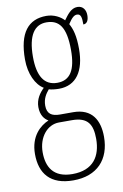

<svg xmlns="http://www.w3.org/2000/svg" viewBox="-90 -611 578 903"><g transform="rotate(-10 199.5 -159.0)"><path d="M186 241C300 241 363 172 363 64C363 -15 330 -75 240 -75H177C138 -75 116 -89 116 -128C116 -162 131 -183 146 -201C157 -197 180 -195 194 -195C277 -195 319 -259 319 -363C319 -426 309 -459 294 -486C312 -514 324 -524 337 -524C356 -524 359 -507 359 -473C377 -473 385 -489 385 -513C385 -538 372 -559 345 -559C314 -559 295 -530 278 -507C261 -526 230 -543 194 -543C108 -543 60 -486 60 -358C60 -289 87 -234 124 -212C103 -192 83 -164 83 -127C83 -88 101 -67 119 -57C79 -40 29 2 29 88C29 181 76 241 186 241ZM191 -224C129 -224 99 -272 99 -364C99 -468 133 -513 189 -513C250 -513 281 -474 281 -365C281 -270 253 -224 191 -224ZM187 211C95 211 66 155 66 86C66 14 110 -39 166 -39H228C303 -39 325 -2 325 67C325 149 287 211 187 211Z"/></g></svg>

Font: Noto Serif Georgian ExtraCondensed ExtraLight
Style: Regular
Weight: 200
Width: 2
Designer: Monotype Design Team, Akaki Razmadze
Foundry: Google LLC
Version: Version 2.003